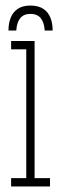

<svg xmlns="http://www.w3.org/2000/svg" viewBox="-20 -671 214 691"><path d="M20 0V-30H74.5V-493.5H20V-523.5H104.5V-30H160V0ZM89.5 -651Q118 -651 135.8 -639.2Q153.5 -627.5 161.5 -607.2Q169.5 -587 169.5 -561H141Q139 -590.5 126.5 -605.8Q114 -621 89.5 -621Q65.5 -621 53 -605.8Q40.5 -590.5 38.5 -561H10.5Q10.5 -587 18.5 -607.2Q26.5 -627.5 44 -639.2Q61.5 -651 89.5 -651Z"/></svg>

Font: Imbue Thin
Style: Regular
Weight: 100
Designer: Tyler Finck
Foundry: Etcetera Type Company
Version: Version 1.102